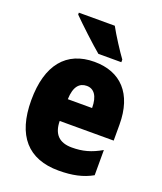

<svg xmlns="http://www.w3.org/2000/svg" viewBox="-143 -858 808 959"><g transform="rotate(20 261.5 -378.0)"><path d="M300 -766H109V-756C142 -722 233 -637 271 -606H393V-620C370 -651 322 -725 300 -766ZM267 -562C119 -562 35 -463 35 -274C35 -86 121 10 283 10C356 10 411 -2 461 -30V-164C407 -133 363 -121 306 -121C238 -121 205 -156 204 -225H491V-310C491 -474 407 -562 267 -562ZM272 -436C310 -436 334 -405 334 -341H205C207 -410 234 -436 272 -436Z"/></g></svg>

Font: Noto Sans Thai Looped Condensed Black
Style: Regular
Weight: 900
Width: 3
Designer: Sasikarn Vongin, Ben Mitchell
Foundry: The Fontpad Ltd
Version: Version 1.001